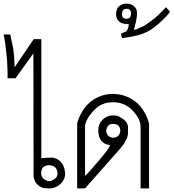

<svg xmlns="http://www.w3.org/2000/svg" viewBox="-111 -1045 963 1065"><path d="M-68.8 -610.8Q-68.8 -638.7 -69.3 -654.8Q-69.8 -670.9 -70.8 -685.1Q-70.8 -697.8 -71.8 -712.2Q-72.8 -726.6 -75.2 -743.2Q-76.2 -755.9 -77.9 -770.3Q-79.6 -784.7 -82 -801.8Q-82 -810.5 -90.8 -854H-54.2L-37.1 -772.9L-32.2 -724.1L-29.8 -671.9L76.2 -828.1H118.2V-167L147.9 -169.9L180.2 -170.9Q211.4 -166.5 231.9 -140.1Q250 -114.7 250 -79.1Q250 -63.5 242.9 -49.3Q235.8 -35.2 224.1 -24.2Q212.4 -13.2 196.5 -6.6Q180.7 0 163.1 0L141.1 -1Q137.2 -1 133.1 -1.7Q128.9 -2.4 125 -3.9Q121.1 -4.9 115.2 -7.8Q109.4 -10.7 101.1 -17.1Q97.2 -21 93.8 -24.4Q90.3 -27.8 87.9 -30.8Q85.9 -35.2 82 -42L75.2 -62L74.2 -749L-24.9 -610.8ZM161.1 -40Q174.8 -40 192.9 -53.2Q208 -63.5 208 -81.1Q208 -124.5 164.1 -128.9Q145 -128.9 128.9 -118.2Q118.7 -108.4 117.2 -85.9Q117.2 -65.4 130.1 -54Q143.1 -42.5 161.1 -40Z M515.1 -478Q469.2 -478 436 -455.1Q421.9 -445.3 410.2 -433.3Q398.4 -421.4 387.2 -405.8Q374.5 -388.7 367.7 -372.8Q360.8 -356.9 360.8 -341.8V-69.8Q365.7 -69.8 432.1 -147.9Q499 -225.6 499 -240.2Q434.1 -247.6 434.1 -324.2Q434.1 -340.3 440.2 -355Q446.3 -369.6 457.3 -380.6Q468.3 -391.6 482.7 -398.2Q497.1 -404.8 514.2 -404.8Q535.6 -404.8 546.9 -399.9L573.2 -383.8Q578.6 -379.9 583.3 -375.2Q587.9 -370.6 591.8 -363.8Q593.8 -361.3 595.2 -357.2Q596.7 -353 599.1 -346.2V-336.9V-329.1V-321.8V-315.9Q599.1 -307.6 598.6 -301.8Q598.1 -295.9 597.2 -293L593.3 -277.8L586.9 -267.1L576.2 -246.1L564 -231.9L557.1 -222.2L360.8 0H316.9V-357.9Q319.3 -372.1 325.7 -387.9Q332 -403.8 344.2 -424.8Q355 -444.3 371.8 -462.4Q388.7 -480.5 410.4 -494.1Q432.1 -507.8 458.5 -515.9Q484.9 -523.9 515.1 -523.9Q547.9 -523.9 575.4 -515.1Q603 -506.3 625.2 -491.9Q647.5 -477.5 664.1 -459Q680.7 -440.4 690.9 -420.9Q700.7 -403.8 706.8 -387.9Q712.9 -372.1 715.8 -357.9V0H668.9V-341.8Q668.9 -362.3 658.4 -384.5Q647.9 -406.7 626 -430.2Q582.5 -478 515.1 -478ZM515.1 -357.9Q499.5 -357.9 490 -348.6Q480.5 -339.4 478 -318.8Q478 -305.7 489.3 -292Q496.6 -284.2 515.1 -280.8Q524.9 -280.8 532.2 -283.7Q539.6 -286.6 544.9 -292Q556.2 -305.7 556.2 -318.8Q556.2 -357.9 515.1 -357.9Z M832 -981 828.1 -976.1Q824.7 -967.8 814.9 -958Q805.2 -947.3 794.7 -937Q784.2 -926.8 772.9 -917Q742.2 -890.6 724.1 -878.9Q705.1 -867.7 683.3 -859.1Q661.6 -850.6 635.7 -845.2L590.8 -836.9L565.9 -834L560.1 -857.9L576.2 -865.2L589.8 -871.1Q595.7 -877 600.1 -891.1L604 -911.1Q577.1 -911.1 562 -918Q532.7 -931.6 532.7 -970.2Q536.1 -1000 548.8 -1009.8Q551.3 -1012.2 555.7 -1014.6Q560.1 -1017.1 566.9 -1021Q572.3 -1023.4 577.4 -1024.2Q582.5 -1024.9 587.9 -1024.9Q617.2 -1024.9 632.8 -1009.8Q648.9 -998.5 648.9 -970.2Q648.9 -960.4 647.5 -949.2Q646 -938 642.1 -920.9L631.8 -878.9Q638.2 -878.9 666 -891.1Q691.9 -902.3 698.7 -908.2L739.7 -938Q748 -944.8 757.6 -953.1Q767.1 -961.4 776.9 -971.2L809.1 -1004.9ZM565.9 -965.8Q565.9 -940.9 589.8 -940.9Q615.7 -940.9 615.7 -970.2Q615.7 -996.1 590.8 -996.1Q565.9 -996.1 565.9 -965.8Z"/></svg>

Font: Defago Noto Sans
Style: Regular
Weight: 400
Designer: John M. Durdin
Foundry: Lao IT Dev Co., Ltd.
Version: Version 1.000 2007 initial release